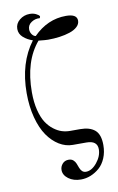

<svg xmlns="http://www.w3.org/2000/svg" viewBox="-100 -784 630 1027"><g transform="rotate(-10 215.0 -270.0)"><path d="M187 -698.2Q162.6 -700.7 141.4 -686.8Q120.1 -672.9 120.1 -648.9Q120.1 -633.8 128.9 -621.6Q137.7 -609.4 148.9 -607.9Q226.1 -686 326.2 -686Q386.2 -686 386.2 -649.9Q386.2 -631.3 370.8 -616.9Q355.5 -602.5 329.8 -594Q304.2 -585.4 273.7 -581.3Q243.2 -577.1 210 -577.1Q197.3 -577.1 159.2 -581.1Q76.2 -483.4 76.2 -314.9Q76.2 -260.7 86.9 -218Q97.7 -175.3 114.5 -149.4Q131.3 -123.5 153.8 -106.4Q176.3 -89.4 197.8 -82.8Q219.2 -76.2 241.2 -76.2H296.9Q348.1 -76.2 376 -52.5Q403.8 -28.8 403.8 28.8Q403.8 67.9 390.4 99.6Q377 131.3 355 150.4Q333 169.4 307.4 179.7Q281.7 189.9 254.9 189.9Q214.4 189.9 187.3 169.9Q160.2 149.9 160.2 122.1Q160.2 103.5 172.9 88.9Q185.5 74.2 207 74.2Q222.2 74.2 231.7 82.5Q241.2 90.8 245.8 102.5Q250.5 114.3 254.6 125.7Q258.8 137.2 266.8 145.5Q274.9 153.8 288.1 153.8Q319.3 153.8 347.7 118.9Q376 84 376 46.9Q376 0 316.9 0H243.2Q204.6 0 169.4 -21.5Q134.3 -43 107.2 -82Q80.1 -121.1 64 -181.6Q47.9 -242.2 47.9 -314.9Q47.9 -479 129.9 -587.9Q100.1 -597.7 79.1 -616.5Q58.1 -635.3 58.1 -662.1Q58.1 -690.9 81.8 -710.4Q105.5 -730 137.2 -730Q155.8 -730 170.4 -723.1Q185.1 -716.3 189.9 -708Z"/></g></svg>

Font: Flanker Steampunk
Style: Regular
Weight: 400
Designer: Alexey Kryukov, Leonardo Di Lena
Foundry: Alexey Kryukov, Leonardo Di Lena
Version: 1.210